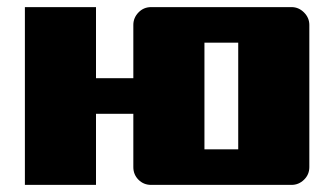

<svg xmlns="http://www.w3.org/2000/svg" viewBox="-20 -520 940 540"><path d="M50 -500H250V-300H355V-450Q355 -470 369.5 -485Q384 -500 405 -500H800Q820 -500 835 -485Q850 -470 850 -450V-50Q850 -29 835 -14.5Q820 0 800 0H405Q384 0 369.5 -14.5Q355 -29 355 -50V-200H250V0H50ZM555 -400V-100H650V-400Z"/></svg>

Font: Tokeely Brookings
Style: Regular
Weight: 400
Designer: Peter Wiegel
Foundry: Peter Wiegel
Version: Version 2.001